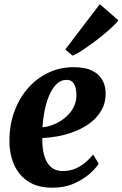

<svg xmlns="http://www.w3.org/2000/svg" viewBox="-20 -884 584 916"><path d="M451 -103Q438 -82 408 -55.2Q378 -28.5 333.2 -8.5Q288.5 11.5 229.5 11.5Q173.5 11.5 134.5 -7.2Q95.5 -26 71.2 -57.8Q47 -89.5 36 -129Q25 -168.5 25 -209.5Q24.5 -285.5 47.8 -350Q71 -414.5 112.5 -462.2Q154 -510 210 -536.8Q266 -563.5 331.5 -563.5Q384.5 -563.5 417.8 -547.8Q451 -532 467 -504.5Q483 -477 484 -443.5Q485 -396 465.2 -360.2Q445.5 -324.5 412.5 -299.2Q379.5 -274 339.2 -258Q299 -242 257.8 -234.2Q216.5 -226.5 182 -225.5Q181 -189.5 186.5 -160.5Q192 -131.5 204 -110.8Q216 -90 234.5 -79Q253 -68 278 -68Q313.5 -68 340.8 -80Q368 -92 388.8 -110.2Q409.5 -128.5 424.5 -146.5ZM299 -503Q269.5 -503 248.5 -481.5Q227.5 -460 213.5 -425.8Q199.5 -391.5 192 -352Q184.5 -312.5 182.5 -277Q201.5 -278 224 -285.5Q246.5 -293 268 -306.2Q289.5 -319.5 307.2 -338.2Q325 -357 335.2 -381.5Q345.5 -406 344.5 -435Q343 -469.5 331.5 -486.2Q320 -503 299 -503ZM291.5 -648 456 -864 544.5 -787.5Q537.5 -776.5 518.8 -758.5Q500 -740.5 474.8 -719.5Q449.5 -698.5 422 -678.5Q394.5 -658.5 369.5 -642.2Q344.5 -626 326.5 -618.5Z"/></svg>

Font: Merriweather 36pt ExtraBold
Style: Italic
Weight: 800
Italic angle: -7.8°
Version: Version 2.101